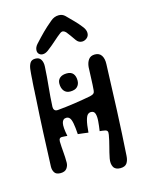

<svg xmlns="http://www.w3.org/2000/svg" viewBox="-143 -1028 894 1167"><g transform="rotate(-15 304.0 -444.5)"><path d="M60 -65Q64 -172.5 68.8 -279Q73.5 -385.5 80 -488Q80.5 -495.5 80.8 -503Q81 -510.5 81.5 -518Q82 -522.5 82.2 -527.2Q82.5 -532 82.8 -537Q83 -542 83 -547Q83.5 -557 84.2 -567.2Q85 -577.5 85.5 -587Q86.5 -596 87 -604.5Q87.5 -613 88 -622Q88.5 -628 88.8 -632.8Q89 -637.5 89.5 -642.2Q90 -647 90.5 -652Q91 -657.5 91.5 -662.2Q92 -667 92.5 -672Q96 -696 105.8 -710Q115.5 -724 138 -724Q163 -724 173.2 -706.2Q183.5 -688.5 182 -662Q178.5 -597 172.2 -536.8Q166 -476.5 163 -414Q162.5 -402 169 -393.8Q175.5 -385.5 191 -387Q241.5 -391.5 296 -399.5Q350.5 -407.5 400 -417Q417.5 -421 424 -427.5Q430.5 -434 431 -446Q434 -480.5 435 -516.2Q436 -552 438 -590Q440.5 -618.5 453.8 -636.8Q467 -655 494 -655Q522 -655 535.2 -634.8Q548.5 -614.5 547 -580Q542.5 -437 536 -289.5Q529.5 -142 521 -10Q519.5 18.5 507.5 35.8Q495.5 53 466 53Q434.5 53 423.2 32Q412 11 418 -21Q425 -56.5 434.5 -91.2Q444 -126 450 -161Q453 -177 449 -184Q445 -191 432 -193Q424.5 -194.5 417 -195.5Q409.5 -196.5 402 -197Q407 -229.5 409.2 -258Q411.5 -286.5 406 -304.5Q400.5 -322.5 382 -323Q370 -323.5 360.8 -315.5Q351.5 -307.5 344.8 -282.2Q338 -257 334 -206Q318.5 -208.5 302 -210.2Q285.5 -212 269 -214Q266 -258.5 261.2 -283.2Q256.5 -308 248.2 -318Q240 -328 227 -328Q204.5 -328 198.8 -303Q193 -278 205 -220Q197.5 -221 190 -221.2Q182.5 -221.5 175 -222Q162.5 -223 157.2 -217Q152 -211 152 -198Q153 -165 156 -132Q159 -99 159 -65Q159 -45 147 -28.5Q135 -12 107 -12Q79.5 -12 69.5 -28Q59.5 -44 60 -65ZM292 -476Q267.5 -476 253.8 -493Q240 -510 240 -539Q240 -561.5 255.8 -574.8Q271.5 -588 300 -588Q326.5 -588 339.2 -572.5Q352 -557 352 -529Q352 -506 337.5 -491Q323 -476 292 -476ZM492 -551Q504 -551 510 -541.2Q516 -531.5 516 -512Q516 -494 509.2 -484Q502.5 -474 489 -474Q484 -474 479 -474Q474 -474 468 -474Q456 -474 451 -484.8Q446 -495.5 446 -511Q446 -531.5 453 -541.2Q460 -551 475 -551Q479.5 -551 483.5 -551Q487.5 -551 492 -551ZM118 -24Q91 -24 80 -35.5Q69 -47 69 -62Q69 -84 79.5 -96.5Q90 -109 110 -109Q130.5 -109 142.2 -96.2Q154 -83.5 154 -60Q154 -43.5 144 -33.8Q134 -24 118 -24ZM135 -656Q145 -656 149.5 -647.2Q154 -638.5 154 -628Q154 -617 149.2 -607.5Q144.5 -598 134 -597Q130.5 -597 126.8 -596.5Q123 -596 119 -596Q109.5 -595.5 104.8 -604.2Q100 -613 100 -624Q100 -635.5 105.5 -645.8Q111 -656 122 -656Q125 -656 128.5 -656Q132 -656 135 -656ZM224 -751Q206.5 -738 190 -738Q176.5 -738 167.2 -746.5Q158 -755 158 -769Q158 -789.5 175 -808Q206.5 -842.5 231.8 -867.8Q257 -893 292 -922Q315 -942 343.5 -942Q367 -942 383 -926Q405.5 -903.5 428 -880.5Q450.5 -857.5 470 -832Q485 -812 485 -793Q485 -774 471 -762.2Q457 -750.5 440.5 -750.5Q419 -750.5 405 -770Q391 -789.5 381 -804Q371 -818.5 362 -829Q354.5 -837.5 345.2 -840.2Q336 -843 324 -834Q307 -821.5 279.5 -796.8Q252 -772 224 -751Z"/></g></svg>

Font: Kablammo
Style: Regular
Weight: 400
Designer: Travis Kochel, Lizy Gershenzon, Daria Petrova, Ethan Cohen
Foundry: Vectro Type Foundry
Version: Version 1.002